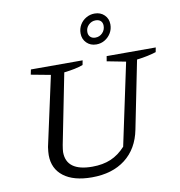

<svg xmlns="http://www.w3.org/2000/svg" viewBox="-96 -988 1019 1086"><g transform="rotate(-10 413.5 -445.0)"><path d="M345 10Q240 10 182.5 -34Q125 -78 125 -156Q125 -165 126 -176Q127 -187 129 -202L216 -601L104 -622L110 -651H407L402 -625Q380 -617 354 -611.5Q328 -606 293 -602L213 -199Q211 -186 209.5 -176Q208 -166 208 -159Q208 -104 245.5 -76.5Q283 -49 357 -49Q418 -49 464 -68.5Q510 -88 548 -130L648 -601L540 -622L545 -651H827L822 -625Q800 -618 772.5 -612Q745 -606 711 -602L633 -213Q612 -106 537 -48Q462 10 345 10ZM500 -726Q466 -726 444 -748Q422 -770 422 -803Q422 -830 435 -852Q448 -874 470.5 -887Q493 -900 519 -900Q553 -900 575 -878.5Q597 -857 597 -824Q597 -797 584 -775Q571 -753 549 -739.5Q527 -726 500 -726ZM501 -765Q525 -765 541.5 -782Q558 -799 558 -823Q558 -841 547.5 -851Q537 -861 518 -861Q495 -861 478 -844.5Q461 -828 461 -804Q461 -786 472 -775.5Q483 -765 501 -765Z"/></g></svg>

Font: Piazzolla 24pt
Style: Italic
Weight: 400
Italic angle: -11.3°
Designer: Juan Pablo del Peral
Foundry: Huerta Tipografica
Version: Version 2.005